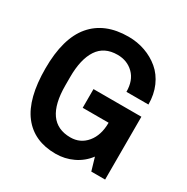

<svg xmlns="http://www.w3.org/2000/svg" viewBox="-161 -831 955 982"><g transform="rotate(30 316.5 -340.5)"><path d="M299.7 -371H582.5V0H500.9L478.7 -75.6Q446.6 -33 398.6 -10.2Q350.6 12.6 296.3 12.6Q169 12.6 101.4 -74.9Q33.9 -162.5 33.9 -340.1Q33.9 -517.8 107.9 -605.3Q182 -692.9 321.9 -692.9Q374 -692.9 420.5 -676.4Q467 -659.9 503.5 -629.2Q540 -598.6 561.3 -550.4Q582.5 -502.2 582.5 -443.1H452.6Q452.6 -510 414.6 -547.4Q376.6 -584.7 319.3 -584.7Q241.1 -584.7 203.3 -527.4Q165.5 -470 165.5 -364.9V-315.8Q165.5 -97.7 320.2 -97.7Q378.8 -97.7 415.7 -142.3Q452.6 -186.8 452.6 -260.6H299.7Z"/></g></svg>

Font: Puralecka Narrow
Style: Bold
Weight: 700
Designer: Hector Gatti, Marcela Romero, Pablo Cosgaya and Nicolas Silva
Version: Version 1.004;PS 001.004;hotconv 1.0.70;makeotf.lib2.5.58329